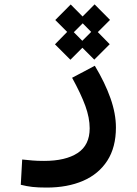

<svg xmlns="http://www.w3.org/2000/svg" viewBox="-20 -619 626 875"><path d="M192.4 235.8Q153.3 235.8 127.7 232.9Q102.1 230 74.7 223.1L81.1 107.9Q108.9 110.8 129.2 112.5Q149.4 114.3 180.7 114.3Q278.8 114.3 333.7 78.4Q388.7 42.5 388.7 -34.2Q388.7 -82 368.9 -136.5Q349.1 -190.9 308.6 -264.6L412.1 -319.3Q458.5 -242.2 483.4 -171.6Q508.3 -101.1 508.3 -38.1Q508.3 52.2 469 113.3Q429.7 174.3 358.6 205.1Q287.6 235.8 192.4 235.8ZM300.8 -346.7 230.5 -417 286.1 -473.6 231.9 -527.8 302.2 -598.6 356.4 -543.9 411.1 -599.1 481.4 -528.3 425.8 -472.7 480 -417.5 409.7 -347.2 355.5 -401.4ZM355 -433.1 395.5 -473.6 356.9 -512.7 316.4 -472.2Z"/></svg>

Font: CaskaydiaCove NF SemiBold
Style: Regular
Weight: 600
Designer: Aaron Bell
Foundry: Saja Typeworks
Version: Version 2111.001; VTT 6.35;Nerd Fonts 3.2.1